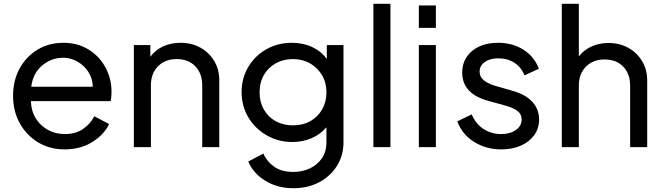

<svg xmlns="http://www.w3.org/2000/svg" viewBox="-20 -777 3507 1014"><path d="M321 12Q243 12 181.5 -25Q120 -62 84.5 -126Q49 -190 49 -271Q49 -352 83.5 -415Q118 -478 178 -514.5Q238 -551 314 -551Q391 -551 448.5 -515Q506 -479 537.5 -420Q569 -361 569 -292Q569 -282 568 -268.5Q567 -255 564 -243H143Q145 -190 169.5 -151Q194 -112 234 -90.5Q274 -69 322 -69Q379 -69 418 -95.5Q457 -122 478 -163L556 -122Q530 -66 467.5 -27Q405 12 321 12ZM314 -472Q251 -472 202.5 -431Q154 -390 145 -319H470Q469 -363 446.5 -397.5Q424 -432 388.5 -452Q353 -472 314 -472Z M687 0V-539H774V-477Q799 -512 840.5 -531.5Q882 -551 933 -551Q993 -551 1039 -525Q1085 -499 1111.5 -454.5Q1138 -410 1138 -354V0H1048V-326Q1048 -389 1011.5 -427Q975 -465 913 -465Q852 -465 814.5 -427Q777 -389 777 -326V0Z M1530 217Q1445 217 1381 177.5Q1317 138 1291 76L1371 34Q1387 73 1426 102Q1465 131 1529 131Q1576 131 1616 112.5Q1656 94 1680 59Q1704 24 1704 -25V-105Q1673 -68 1626 -47.5Q1579 -27 1524 -27Q1450 -27 1389 -62Q1328 -97 1292 -156.5Q1256 -216 1256 -291Q1256 -365 1291.5 -424Q1327 -483 1387 -517Q1447 -551 1522 -551Q1582 -551 1630 -528Q1678 -505 1706 -465V-539H1794V-25Q1794 44 1759.5 99Q1725 154 1665.5 185.5Q1606 217 1530 217ZM1527 -115Q1580 -115 1619.5 -137.5Q1659 -160 1681.5 -199.5Q1704 -239 1704 -289Q1704 -340 1681 -379.5Q1658 -419 1618 -442Q1578 -465 1527 -465Q1477 -465 1437 -443Q1397 -421 1374 -381.5Q1351 -342 1351 -289Q1351 -238 1373.5 -198.5Q1396 -159 1436 -137Q1476 -115 1527 -115Z M1952 0V-757H2042V0Z M2192 -630V-748H2282V-630ZM2192 0V-539H2282V0Z M2627 12Q2549 12 2485.5 -26.5Q2422 -65 2395 -136L2471 -173Q2493 -122 2534 -95.5Q2575 -69 2627 -69Q2674 -69 2704.5 -90.5Q2735 -112 2735 -146Q2735 -175 2711.5 -192Q2688 -209 2650 -219L2560 -244Q2421 -281 2421 -394Q2421 -464 2473 -507.5Q2525 -551 2611 -551Q2687 -551 2744.5 -514.5Q2802 -478 2826 -414L2750 -379Q2733 -422 2696.5 -445.5Q2660 -469 2611 -469Q2567 -469 2540 -449.5Q2513 -430 2513 -399Q2513 -371 2534.5 -353.5Q2556 -336 2591 -325L2685 -298Q2754 -279 2790.5 -240Q2827 -201 2827 -146Q2827 -99 2801.5 -63.5Q2776 -28 2731 -8Q2686 12 2627 12Z M2947 0V-757H3037V-479Q3062 -512 3103 -531Q3144 -550 3193 -550Q3253 -550 3299 -524Q3345 -498 3371.5 -453.5Q3398 -409 3398 -352V0H3308V-324Q3308 -387 3271.5 -425Q3235 -463 3173 -463Q3112 -463 3074.5 -425Q3037 -387 3037 -324V0Z"/></svg>

Font: Plus Jakarta Text
Style: Regular
Weight: 400
Designer: Gumpita Rahayu
Foundry: Tokotype Studio
Version: Version 1.000